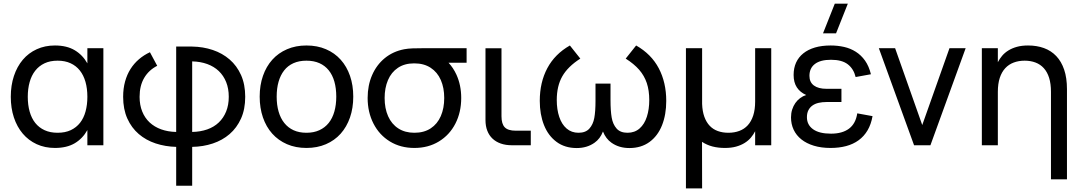

<svg xmlns="http://www.w3.org/2000/svg" viewBox="-20 -808 6015 1068"><path d="M555 -540V0H466V-84.5Q440 -37.5 395.8 -11.2Q351.5 15 285.5 15Q229.5 15 184 -6Q138.5 -27 106.5 -64.8Q74.5 -102.5 57.2 -154.8Q40 -207 40 -269.5Q40 -333 57.5 -385.5Q75 -438 107 -475.8Q139 -513.5 184.5 -534.2Q230 -555 285.5 -555Q351.5 -555 395.8 -528.5Q440 -502 466 -455.5V-540ZM300.5 -470.5Q258.5 -470.5 227.5 -455.8Q196.5 -441 175.8 -414.5Q155 -388 144.8 -351Q134.5 -314 134.5 -269.5Q134.5 -224 145 -187Q155.5 -150 176.2 -124Q197 -98 228 -83.8Q259 -69.5 300.5 -69.5Q343 -69.5 374 -84.2Q405 -99 425.5 -125.2Q446 -151.5 456 -188.5Q466 -225.5 466 -269.5Q466 -315.5 455.5 -352.5Q445 -389.5 424.2 -415.8Q403.5 -442 372.5 -456.2Q341.5 -470.5 300.5 -470.5Z M960 9Q899.5 7.5 845.8 -10.2Q792 -28 751.8 -62.5Q711.5 -97 688.2 -148.8Q665 -200.5 665 -269.5Q665 -316 675.8 -354.8Q686.5 -393.5 706 -424.2Q725.5 -455 753 -478.5Q780.5 -502 814 -517.5L854.5 -442Q808 -418.5 782.2 -375Q756.5 -331.5 756.5 -269.5Q756.5 -224 771 -188Q785.5 -152 812.2 -127Q839 -102 876.5 -88.5Q914 -75 960 -74V-549H1049Q1110 -548 1163.5 -530Q1217 -512 1257.2 -477.2Q1297.5 -442.5 1320.8 -390.5Q1344 -338.5 1344 -269.5Q1344 -200.5 1320.8 -148.8Q1297.5 -97 1257.2 -62.2Q1217 -27.5 1163.5 -9.8Q1110 8 1049 9V225H960ZM1049 -74Q1095 -75 1132.8 -88.2Q1170.5 -101.5 1197 -126.8Q1223.5 -152 1238 -188Q1252.5 -224 1252.5 -269.5Q1252.5 -315.5 1238 -351.5Q1223.5 -387.5 1197 -412.8Q1170.5 -438 1132.8 -451.8Q1095 -465.5 1049 -466.5Z M1684.5 15Q1624.5 15 1576.2 -6Q1528 -27 1494.2 -64.8Q1460.5 -102.5 1442.5 -155Q1424.5 -207.5 1424.5 -270.5Q1424.5 -334 1442.8 -386.2Q1461 -438.5 1494.8 -476Q1528.5 -513.5 1576.8 -534.2Q1625 -555 1684.5 -555Q1745 -555 1793.2 -534.2Q1841.5 -513.5 1875.2 -475.8Q1909 -438 1927 -385.8Q1945 -333.5 1945 -270.5Q1945 -207 1926.8 -154.5Q1908.5 -102 1874.8 -64.2Q1841 -26.5 1792.8 -5.8Q1744.5 15 1684.5 15ZM1684.5 -69.5Q1725.5 -69.5 1756.5 -83.8Q1787.5 -98 1808.5 -124.2Q1829.5 -150.5 1840 -187.8Q1850.5 -225 1850.5 -270.5Q1850.5 -317 1840 -354Q1829.5 -391 1808.5 -417Q1787.5 -443 1756.5 -456.8Q1725.5 -470.5 1684.5 -470.5Q1643.5 -470.5 1612.2 -456.5Q1581 -442.5 1560.5 -416.2Q1540 -390 1529.5 -353.2Q1519 -316.5 1519 -270.5Q1519 -224 1529.8 -187Q1540.5 -150 1561.5 -123.8Q1582.5 -97.5 1613.2 -83.5Q1644 -69.5 1684.5 -69.5Z M2285 15Q2208 15 2149 -21Q2090 -57 2057.5 -120.5Q2025 -184 2025 -263Q2025 -333 2049.8 -390Q2074.5 -447 2120.2 -484.5Q2166 -522 2228 -534Q2248.5 -538 2276 -539Q2303.5 -540 2345 -540H2575.5V-459H2475Q2501 -431.5 2519 -392.5Q2545.5 -334 2545.5 -263Q2545.5 -183.5 2513 -120.2Q2480.5 -57 2421.2 -21Q2362 15 2285 15ZM2285 -69.5Q2338.5 -69.5 2375.8 -94Q2413 -118.5 2432 -162.2Q2451 -206 2451 -263Q2451 -319.5 2432 -363Q2413 -406.5 2375.5 -431Q2338 -455.5 2285 -455.5Q2284 -455.5 2283 -455.5Q2230.5 -455.5 2193.5 -430.8Q2156.5 -406 2138 -362.2Q2119.5 -318.5 2119.5 -263Q2119.5 -205 2139 -161.2Q2158.5 -117.5 2195.8 -93.5Q2233 -69.5 2285 -69.5Z M2932.5 0H2827.5Q2793 0 2765.8 -9.5Q2738.5 -19 2719.5 -37Q2700.5 -55 2690.5 -81Q2680.5 -107 2680.5 -140V-539.5H2769.5V-161.5Q2769.5 -118.5 2787.8 -99.8Q2806 -81 2849 -81H2932.5Z M3188 15.5Q3122 15.5 3075.8 -18.8Q3029.5 -53 3006 -112.2Q2982.5 -171.5 2982.5 -247Q2982.5 -350 3024.5 -428.8Q3066.5 -507.5 3150 -555L3208 -482Q3138.5 -437.5 3107.8 -383.5Q3077 -329.5 3077 -251.5Q3077 -199 3090.8 -157.8Q3104.5 -116.5 3131.8 -93Q3159 -69.5 3198 -69.5Q3237.5 -69.5 3258.2 -92.5Q3279 -115.5 3285.8 -152Q3292.5 -188.5 3292.5 -247.5V-343H3376V-251.5Q3376 -191.5 3382.5 -154Q3389 -116.5 3409.8 -93Q3430.5 -69.5 3470.5 -69.5Q3510.5 -69.5 3537.8 -93.5Q3565 -117.5 3578.2 -158.8Q3591.5 -200 3591.5 -251.5Q3591.5 -305 3577.8 -346Q3564 -387 3535.5 -419.8Q3507 -452.5 3460.5 -482L3518.5 -555Q3603 -507 3644.5 -428Q3686 -349 3686 -246.5Q3686 -170.5 3662.5 -111.2Q3639 -52 3592.8 -18.2Q3546.5 15.5 3481 15.5Q3423 15.5 3381.5 -14Q3350 -36 3334 -76.5Q3318.5 -36 3287 -14Q3245.5 15.5 3188 15.5Z M4270 -540V0H4180.5V-78Q4171 -59.5 4156.8 -42.5Q4142.5 -25.5 4122 -12.8Q4101.5 0 4074.5 7.5Q4047.5 15 4012.5 15Q3975 15 3943.2 6.8Q3911.5 -1.5 3885 -19L3885.5 240H3795.5V-540H3885.5V-230Q3887 -188.5 3898 -158.2Q3909 -128 3927.8 -108.2Q3946.5 -88.5 3973 -79Q3999.5 -69.5 4031.5 -69.5Q4065 -69.5 4092.5 -79.8Q4120 -90 4139.5 -111.2Q4159 -132.5 4169.8 -165.5Q4180.5 -198.5 4180.5 -243.5V-540Z M4630.5 -622.5H4558L4623.5 -787.5H4696ZM4600 15Q4548 15 4507 2.5Q4466 -10 4437.8 -32.5Q4409.5 -55 4394.8 -86.2Q4380 -117.5 4380 -155Q4380 -178.5 4386.5 -198.8Q4393 -219 4404.2 -235Q4415.5 -251 4431 -262.5Q4446.5 -274 4464.5 -279.5Q4430.5 -294.5 4412.5 -322Q4394.5 -349.5 4394.5 -391Q4394.5 -429.5 4408.2 -459.8Q4422 -490 4448.5 -511.2Q4475 -532.5 4513.2 -543.8Q4551.5 -555 4600.5 -555Q4639.5 -555 4675 -547Q4710.5 -539 4740.2 -520.2Q4770 -501.5 4791.8 -470.8Q4813.5 -440 4824.5 -395L4739.5 -379.5Q4728.5 -425 4696 -450.2Q4663.5 -475.5 4602.5 -475.5Q4543.5 -475.5 4513 -452.2Q4482.5 -429 4482.5 -386Q4482.5 -351 4507.2 -332.5Q4532 -314 4577.5 -314H4660.5V-240.5H4577.5Q4554 -240.5 4534 -236Q4514 -231.5 4499.5 -221.2Q4485 -211 4476.8 -195Q4468.5 -179 4468.5 -156Q4468.5 -113.5 4502.8 -89Q4537 -64.5 4602.5 -64.5Q4665.5 -64.5 4702.8 -92.5Q4740 -120.5 4748.5 -177.5L4833.5 -162Q4825.5 -116.5 4805.8 -83Q4786 -49.5 4756 -27.8Q4726 -6 4686.8 4.5Q4647.5 15 4600 15Z M5064.5 0 4868.5 -540H4959L5110 -112.5L5261.5 -540H5351.5L5155.5 0Z M5826 -297Q5826 -342 5815.8 -374.8Q5805.5 -407.5 5786.2 -428.8Q5767 -450 5740 -460.2Q5713 -470.5 5679.5 -470.5Q5646.5 -470.5 5619 -460.2Q5591.5 -450 5571.8 -428.8Q5552 -407.5 5541.2 -374.8Q5530.5 -342 5530.5 -297V0H5441.5V-540H5530.5V-462Q5540 -480.5 5554.2 -497.5Q5568.5 -514.5 5589 -527.2Q5609.5 -540 5636.5 -547.5Q5663.5 -555 5698.5 -555Q5747.5 -555 5787.2 -540.5Q5827 -526 5855.5 -496Q5884 -466 5899.5 -420.2Q5915 -374.5 5915 -312V189.5H5826Z"/></svg>

Font: Vela Sans Med
Style: Regular
Weight: 500
Designer: Principal design: Mikhail Sharanda - project Manrope.
Design modification: Ravid Balaliev
Foundry: Mikhail Sharanda
Version: Version 1.001